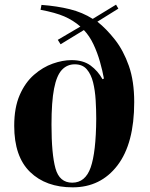

<svg xmlns="http://www.w3.org/2000/svg" viewBox="-20 -790 644 824"><path d="M292 14Q177 14 109 -52Q41 -118 41 -250Q41 -328 64.5 -382Q88 -436 126 -469Q164 -502 206.5 -517Q249 -532 287 -532Q337 -532 368.5 -509Q400 -486 420 -450L426 -453Q420 -486 409 -525Q398 -564 381 -600Q364 -636 340 -661L240 -600L228 -619L325 -676Q294 -703 256 -719.5Q218 -736 154 -748L158 -769Q225 -764 279.5 -750.5Q334 -737 378 -709L478 -770L488 -753L398 -697Q437 -666 473.5 -619.5Q510 -573 533 -507.5Q556 -442 556 -352Q556 -174 484 -80Q412 14 292 14ZM290 -6Q346 -6 369 -71Q392 -136 393 -280Q393 -319 390.5 -360.5Q388 -402 379.5 -436.5Q371 -471 352.5 -492.5Q334 -514 301 -514Q268 -514 245.5 -490Q223 -466 212 -409.5Q201 -353 201 -255Q201 -129 218 -67.5Q235 -6 290 -6Z"/></svg>

Font: Literata 72pt
Style: Bold Italic
Weight: 700
Italic angle: -2°
Designer: Latin by Veronika Burian and Jose Scaglione. Greek by Irene Vlachou. Cyrillic by Vera Evstafieva
Foundry: TypeTogether
Version: Version 3.002